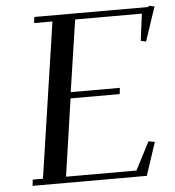

<svg xmlns="http://www.w3.org/2000/svg" viewBox="-51 -755 729 802"><g transform="rotate(-5 313.0 -353.5)"><path d="M53.2 0 56.2 -25.9H99.1L195.8 -676.8H119.1L122.1 -702.1H600.1L602.1 -707L626 -702.1L578.1 -559.1L556.2 -564L570.8 -676.8H291L246.1 -376H452.1L449.2 -350.1H243.2L195.8 -25.9H491.2L551.8 -143.1L578.1 -138.2L532.2 0Z"/></g></svg>

Font: Dehuti Alt
Style: Bold-Italic
Weight: 700
Version: Version 1.2